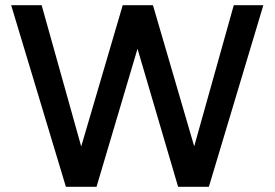

<svg xmlns="http://www.w3.org/2000/svg" viewBox="-20 -720 1058 740"><path d="M234 0 23 -700H140.5L293 -155.5L453 -700H569.5L728.5 -156L881 -700H995L785 0H666.5L510 -532L352 0Z"/></svg>

Font: Geologica Thin Roman
Style: Regular
Weight: 400
Version: Version 1.010;gftools[0.9.28]